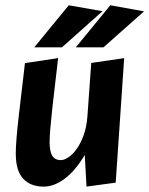

<svg xmlns="http://www.w3.org/2000/svg" viewBox="-20 -682 558 717"><path d="M303.1 14.9 296.5 -103.4Q261.5 -44.5 221.8 -14.8Q182.2 14.9 143.7 14.9Q93.6 14.9 66.3 -15Q38.9 -44.8 38.9 -108.9Q38.9 -132.9 42 -169.1Q45 -205.3 49.8 -246.7Q54.5 -288.1 59.3 -328.2Q64.1 -368.4 67.8 -399.8Q71.6 -431.3 73.1 -446.3L197 -465Q195.4 -451 191.9 -420.3Q188.4 -389.7 183.8 -351.3Q179.3 -312.9 175 -274Q170.8 -235.1 168 -202.6Q165.2 -170.2 165.2 -152.2Q165.2 -117 174.9 -100.6Q184.6 -84.1 207.7 -84.1Q219 -84.1 234.6 -94Q250.2 -103.9 265.3 -124.3Q280.4 -144.7 292.1 -176.2Q303.7 -207.7 306.7 -250.8L320.7 -446.9L443.7 -464.9L412.1 0ZM263.1 -505.3 391.9 -662.3 517.9 -639.6 366.5 -505.3ZM108 -505.3 236.8 -662.3 362.8 -640.1 211.4 -505.3Z"/></svg>

Font: Ancizar Sans Thin
Style: Italic
Weight: 100
Italic angle: -4°
Designer: Cesar Puertas, Viviana Monsalve, Julian Moncada, Julian Prieto, Jose Castro, Mariel Hernandez, Felipe Aragon, Sara Alarc
Version: Version 8.100